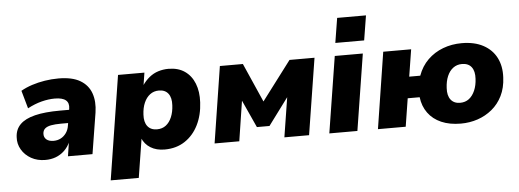

<svg xmlns="http://www.w3.org/2000/svg" viewBox="-56 -905 3372 1247"><g transform="rotate(-5 1630.5 -281.5)"><path d="M208 11Q156 11 116 -11.5Q76 -34 54 -71.5Q32 -109 35 -153Q37 -203 69.5 -235.5Q102 -268 166.5 -284Q231 -300 330 -300H405L392 -215H330Q290 -215 264 -210Q238 -205 224.5 -193Q211 -181 210 -160Q209 -136 225.5 -122Q242 -108 272 -108Q298 -108 319 -119Q340 -130 354.5 -150.5Q369 -171 373 -198L391 -307Q397 -344 375 -362.5Q353 -381 303 -381Q262 -381 217 -369.5Q172 -358 125 -333L92 -450Q125 -469 165 -482Q205 -495 249 -502Q293 -509 338 -509Q427 -509 479 -478.5Q531 -448 550.5 -393.5Q570 -339 559 -267L516 0H356L371 -97H374Q358 -60 332.5 -36Q307 -12 276 -0.5Q245 11 208 11Z M619 180 726 -498H898L885 -415H883Q904 -446 930.5 -467.5Q957 -489 989 -499Q1021 -509 1055 -509Q1118 -509 1161 -479.5Q1204 -450 1225 -397Q1246 -344 1242 -274Q1238 -192 1206 -127.5Q1174 -63 1118 -26Q1062 11 986 11Q932 11 894 -12.5Q856 -36 839 -78H843L802 180ZM948 -124Q982 -124 1006 -142.5Q1030 -161 1044 -194.5Q1058 -228 1060 -271Q1063 -320 1042.5 -347Q1022 -374 981 -374Q948 -374 923.5 -355.5Q899 -337 884.5 -304Q870 -271 868 -227Q865 -178 886 -151Q907 -124 948 -124Z M1312 0 1390 -498H1540L1652 -244L1844 -498H2007L1928 0H1767L1812 -284H1827L1677 -82H1595L1503 -284H1517L1473 0Z M2150 -582 2176 -743H2364L2338 -582ZM2060 0 2139 -498H2322L2243 0Z M2917 11Q2844 11 2790 -12.5Q2736 -36 2704 -80Q2672 -124 2665 -183H2587L2558 0H2377L2455 -498H2637L2609 -322H2681Q2703 -383 2745.5 -424.5Q2788 -466 2845 -487.5Q2902 -509 2967 -509Q3050 -509 3107.5 -478Q3165 -447 3193 -392Q3221 -337 3217 -264Q3214 -196 3188.5 -144.5Q3163 -93 3121 -58.5Q3079 -24 3027 -6.5Q2975 11 2917 11ZM2924 -124Q2958 -124 2982 -142.5Q3006 -161 3020.5 -194.5Q3035 -228 3037 -271Q3040 -320 3019.5 -347Q2999 -374 2957 -374Q2924 -374 2899.5 -355.5Q2875 -337 2861 -304Q2847 -271 2845 -227Q2842 -178 2863 -151Q2884 -124 2924 -124Z"/></g></svg>

Font: Nunito Sans 10pt Black
Style: Italic
Weight: 900
Italic angle: -9°
Designer: Vernon Adams
Foundry: Vernon Adams
Version: Version 3.101;gftools[0.9.27]